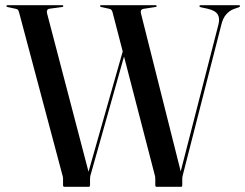

<svg xmlns="http://www.w3.org/2000/svg" viewBox="-20 -720 945 740"><path d="M464 -560.5 472.5 -553.5 329.5 -47Q328.5 -44.5 327.8 -40.5Q327 -36.5 327 -30.5V-6Q327 -3.5 326 -1.8Q325 0 322 0H228Q225.5 0 224.2 -1.8Q223 -3.5 223 -6V-30.5Q223 -36.5 222 -40Q221 -43.5 219.5 -49L54 -670.5Q52 -678 49.5 -681.5Q47 -685 41 -686L8.5 -693Q6.5 -694 5.5 -694.8Q4.5 -695.5 4.5 -696.5Q4.5 -698 5.8 -699Q7 -700 8.5 -700H220Q222 -700 223 -699Q224 -698 224 -696.5Q224 -693.5 220 -693L171.5 -686.5Q164 -685.5 161.8 -680.5Q159.5 -675.5 161.5 -668L324.5 -45.5L311.5 -24ZM748.5 -696Q748.5 -698 750 -699Q751.5 -700 753.5 -700H900.5Q903 -700 904 -699Q905 -698 905 -696Q905 -695 904 -694Q903 -693 900.5 -692L880.5 -685Q864.5 -679 851.8 -664.5Q839 -650 833 -624.5L685 -47Q684.5 -44.5 683.5 -40.5Q682.5 -36.5 682.5 -30.5V-6Q682.5 -3.5 681.5 -1.8Q680.5 0 677.5 0H583.5Q581 0 579.8 -1.8Q578.5 -3.5 578.5 -6V-30.5Q578.5 -36.5 577.8 -40Q577 -43.5 575.5 -49L414.5 -670Q412.5 -678 410 -681.2Q407.5 -684.5 401.5 -686L370 -693Q367.5 -693.5 366.5 -694.5Q365.5 -695.5 365.5 -696.5Q365.5 -698 366.8 -699Q368 -700 369.5 -700H580Q581.5 -700 582.8 -699Q584 -698 584 -696.5Q584 -695.5 582.5 -694.2Q581 -693 579 -693L533.5 -686Q525.5 -684.5 523.5 -680Q521.5 -675.5 523.5 -667.5L680.5 -43.5L667.5 -24.5L822 -626Q828 -649.5 819 -664.5Q810 -679.5 779.5 -686.5L754 -692Q751 -693 749.8 -694Q748.5 -695 748.5 -696Z"/></svg>

Font: Fraunces 96pt
Style: Regular
Weight: 400
Version: Version 1.000;[b76b70a41]